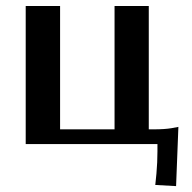

<svg xmlns="http://www.w3.org/2000/svg" viewBox="-20 -487 648 649"><path d="M66.9 0V-466.8H183.1V-49.8H367.2V-466.8H482.9V-49.8H500Q536.1 -49.8 559.6 -53.7L583 -58.1L575.2 142.1L504.9 138.2L508.8 99.6Q512.2 61 512.2 24.9V0Z"/></svg>

Font: Resagokr
Style: Bold
Weight: 600
Designer: gluk
Foundry: gluk
Version: Version 0.95